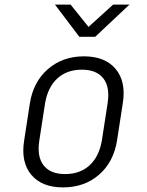

<svg xmlns="http://www.w3.org/2000/svg" viewBox="-20 -805 640 835"><path d="M254 10Q162 10 116 -45Q70 -100 85 -194L110 -356Q125 -450 189 -505Q253 -560 345 -560Q437 -560 483 -505Q529 -450 514 -356L489 -194Q474 -100 410.5 -45Q347 10 254 10ZM263 -48Q328 -48 369.5 -86Q411 -124 423 -194L448 -356Q459 -426 429.5 -464Q400 -502 336 -502Q271 -502 229.5 -464Q188 -426 176 -356L151 -194Q140 -124 169.5 -86Q199 -48 263 -48ZM325 -645 219 -785H287L365 -688L472 -785H543L394 -645Z"/></svg>

Font: NKDuy Mono ExtraLight
Style: Italic
Weight: 200
Italic angle: -9°
Monospace: yes
Designer: NKDuy
Foundry: NKDuy
Version: Version 2.251; ttfautohint (v1.8.4.7-5d5b)